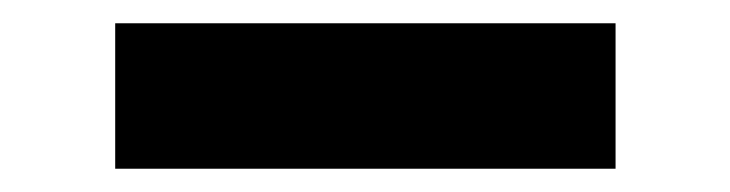

<svg xmlns="http://www.w3.org/2000/svg" viewBox="-20 -372 627 165"><path d="M79 -227V-352H509V-227Z"/></svg>

Font: DM Sans 9pt 36pt Black
Style: Regular
Weight: 900
Version: Version 4.004;gftools[0.9.30]